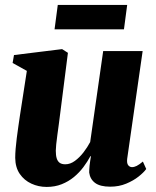

<svg xmlns="http://www.w3.org/2000/svg" viewBox="-20 -744 631 776"><path d="M168.5 11.5Q135.5 11.5 106.8 -1.8Q78 -15 60 -41Q42 -67 41.5 -106Q41.5 -122.5 43.2 -143Q45 -163.5 47.8 -186.2Q50.5 -209 54 -232Q57.5 -255 60.5 -276.5L88.5 -457.5L31 -489.5L36.5 -521.5L231 -545.5L254.5 -530.5L223.5 -287Q221 -265.5 217.8 -242.5Q214.5 -219.5 211.8 -198.2Q209 -177 207.2 -160.5Q205.5 -144 205.5 -135Q205.5 -116 209.2 -104Q213 -92 221.2 -86Q229.5 -80 244 -80Q264 -80 282.8 -93.8Q301.5 -107.5 317.5 -128.2Q333.5 -149 344.5 -170L397 -537.5H556.5L494 -102Q492 -84 498.2 -76.2Q504.5 -68.5 513.5 -68.5Q522.5 -68.5 532.5 -73.5Q542.5 -78.5 557.5 -91L571 -61Q561 -47 540.2 -30.5Q519.5 -14 490.2 -1.8Q461 10.5 425.5 10.5Q384.5 10.5 364.2 -4.8Q344 -20 340.5 -46.5Q340.5 -51 340.8 -58.2Q341 -65.5 342 -74.5Q343 -83.5 344.5 -93.5Q346 -103.5 347.5 -112.5L345.5 -113Q333.5 -90.5 317 -68.5Q300.5 -46.5 278.8 -28.5Q257 -10.5 229.5 0.5Q202 11.5 168.5 11.5ZM213.5 -724H494L481 -625.5H200.5Z"/></svg>

Font: Merriweather 72pt Black
Style: Italic
Weight: 900
Italic angle: -7.8°
Version: Version 2.101